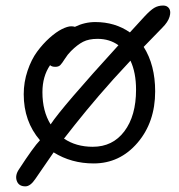

<svg xmlns="http://www.w3.org/2000/svg" viewBox="-20 -555 640 687"><path d="M70.8 111.8Q46.9 111.8 40 92Q33.2 72.3 47.9 50.8Q99.6 -28.8 123 -53.2Q64.9 -120.6 64.9 -217.8Q64.9 -261.2 78.6 -301.8Q92.3 -342.3 112.8 -370.1Q133.3 -397.9 157 -419.2Q180.7 -440.4 201.2 -450.7Q221.7 -460.9 234.9 -460.9Q242.2 -460.9 248 -459Q283.2 -476.1 320.8 -476.1Q391.6 -476.1 444.8 -439Q453.6 -448.7 471.2 -467.8Q488.8 -486.8 497.1 -496.1Q518.1 -518.6 532 -526.9Q545.9 -535.2 564 -535.2Q578.1 -535.2 585.2 -524.7Q592.3 -514.2 586.7 -495.1Q581.1 -476.1 561 -456.1Q536.1 -431.2 494.1 -387.2Q535.2 -322.3 535.2 -228Q535.2 -117.7 471.9 -43.9Q408.7 29.8 314.9 29.8Q235.4 29.8 171.9 -9.8Q166.5 -1.5 144.8 29.5Q123 60.5 106 85.9Q88.4 111.8 70.8 111.8ZM131.8 -225.1Q131.8 -157.2 161.1 -109.9Q201.2 -170.9 403.8 -393.1Q372.1 -416 329.1 -416Q297.9 -416 277.3 -405.5Q256.8 -395 233.9 -372.1Q221.7 -359.9 211.9 -344.2Q202.1 -328.6 196 -322.3Q189.9 -315.9 178.2 -315.9Q165 -315.9 159.2 -321.8Q131.8 -281.7 131.8 -225.1ZM466.8 -233.9Q466.8 -295.4 446.8 -337.9Q381.8 -268.6 333.7 -212.4Q285.6 -156.2 247.6 -108.2Q209.5 -60.1 209 -59.1Q252 -29.8 312 -29.8Q383.3 -29.8 425 -85.2Q466.8 -140.6 466.8 -233.9Z"/></svg>

Font: Shantell Sans Bouncy
Style: Regular
Weight: 300
Designer: Stephen Nixon, Anya Danilova, Shantell Martin
Foundry: Arrow Type
Version: Version 1.006;[9816181b4]